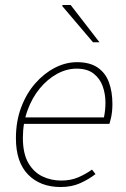

<svg xmlns="http://www.w3.org/2000/svg" viewBox="-20 -740 508 772"><path d="M224 12Q142 12 93 -38Q44 -88 44 -184Q44 -252 65 -308Q86 -364 121.5 -404.5Q157 -445 200.5 -467.5Q244 -490 290 -490Q341 -490 372.5 -468.5Q404 -447 418 -409Q432 -371 432 -322Q432 -306 430.5 -291.5Q429 -277 426 -264.5Q423 -252 420 -242H68L74 -268H398Q401 -283 402.5 -297.5Q404 -312 404 -328Q404 -362 393 -393Q382 -424 356.5 -444Q331 -464 288 -464Q248 -464 209.5 -443Q171 -422 140 -384.5Q109 -347 90.5 -296Q72 -245 72 -186Q72 -123 93.5 -85.5Q115 -48 150 -31Q185 -14 226 -14Q264 -14 293.5 -26.5Q323 -39 350 -58L364 -40Q337 -19 302.5 -3.5Q268 12 224 12ZM354 -570 230 -716 232 -720H264L380 -570Z"/></svg>

Font: Source Sans 3 ExtraLight
Style: Italic
Weight: 250
Italic angle: -11°
Designer: Paul D. Hunt
Foundry: Adobe
Version: Version 3.046;hotconv 1.0.118;makeotfexe 2.5.65603